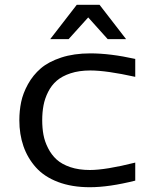

<svg xmlns="http://www.w3.org/2000/svg" viewBox="-20 -763 640 795"><path d="M502 -601.1H425.8L345.2 -690.9L264.2 -601.1H188L297.9 -743.2H392.1ZM154.8 -265.1Q154.8 -232.9 159.9 -205.1Q165 -177.2 179 -149.7Q192.9 -122.1 214.4 -102.5Q235.8 -83 271 -71Q306.2 -59.1 352.1 -59.1Q418 -59.1 540 -89.8V-15.1Q431.6 12.2 352.1 12.2Q277.3 12.2 220.2 -9.5Q163.1 -31.2 128.7 -69.8Q94.2 -108.4 77.1 -157.7Q60.1 -207 60.1 -265.1Q60.1 -304.2 67.6 -340.6Q75.2 -377 95.9 -414.6Q116.7 -452.1 148.7 -479.7Q180.7 -507.3 233.4 -524.7Q286.1 -542 354 -542Q436.5 -542 540 -519V-444.8Q420.9 -471.2 354 -471.2Q307.6 -471.2 272.2 -459.5Q236.8 -447.8 214.8 -428.7Q192.9 -409.7 179.2 -382.3Q165.5 -355 160.2 -326.7Q154.8 -298.3 154.8 -265.1Z"/></svg>

Font: Aurulent Sans Mono
Style: Regular
Weight: 400
Monospace: yes
Version: Version 2007.05.04